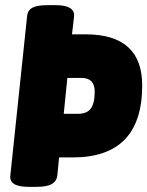

<svg xmlns="http://www.w3.org/2000/svg" viewBox="-20 -722 571 744"><path d="M90 2Q15 2 20 -42L85 -659Q87 -682 105.5 -692Q124 -702 164 -702H196Q271 -702 267 -658L259 -589H312Q531 -589 531 -391Q531 -112 262 -112H209L202 -41Q199 -19 180 -8.5Q161 2 122 2ZM296 -420H241L227 -281H282Q317 -281 332 -301.5Q347 -322 347 -367Q347 -420 296 -420Z"/></svg>

Font: Asap Semi Condensed Semi Condensed Black
Style: Italic
Weight: 900
Width: 4
Italic angle: -6°
Designer: Pablo Cosgaya
Foundry: Omnibus-Type
Version: Version 3.001; ttfautohint (v1.8.4.7-5d5b)